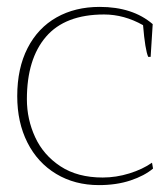

<svg xmlns="http://www.w3.org/2000/svg" viewBox="-20 -527 486 557"><path d="M30 -248Q30 -329 60 -387.5Q90 -446 144 -476.5Q198 -507 269 -507Q365 -507 423 -457L417 -362H410Q401 -382 395 -454Q340 -485 282 -485Q169 -485 113.5 -420.5Q58 -356 58 -239Q58 -181 82 -129Q106 -77 155.5 -44.5Q205 -12 278 -12Q317 -12 355.5 -24Q394 -36 421 -55L424 -38Q399 -17 358.5 -3.5Q318 10 267 10Q197 10 143 -22.5Q89 -55 59.5 -113.5Q30 -172 30 -248Z"/></svg>

Font: Trirong Thin
Style: Regular
Weight: 250
Designer: Katatrad Team
Foundry: CadsonDemak
Version: Version 1.001